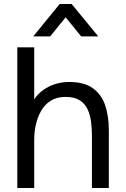

<svg xmlns="http://www.w3.org/2000/svg" viewBox="-20 -945 631 965"><path d="M67 0V-707H152V-446Q171 -474 198.5 -493.5Q226 -513 259 -523Q292 -533 327 -533Q404 -533 447.5 -501Q491 -469 509 -414.5Q527 -360 527 -290V0H442V-264Q442 -299 437.5 -333.5Q433 -368 420 -396Q407 -424 380.5 -441Q354 -458 309 -458Q266 -458 235.5 -439Q205 -420 187 -388.5Q169 -357 160.5 -319.5Q152 -282 152 -246V0ZM147 -762 280 -925H340L474 -762H388L310 -858L232 -762Z"/></svg>

Font: Onest
Style: Regular
Weight: 400
Designer: Dmitri Voloshin, Andrey Kudryavtsev
Foundry: Dmitri Voloshin, Andrey Kudryavtsev
Version: Version 1.000;gftools[0.9.33]